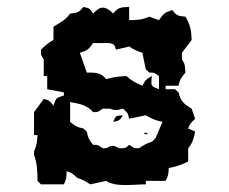

<svg xmlns="http://www.w3.org/2000/svg" viewBox="-20 -530 660 553"><path d="M306 -179C324 -183 324 -182 334 -198C313 -196 314 -198 306 -179ZM396 -147C392 -143 403 -143 404 -144C408 -148 397 -148 396 -147ZM248 -406H296C311 -401 309 -402 314 -387L352 -396C366 -387 374 -383 390 -378L400 -330L410 -321C427 -321 424 -320 438 -311V-273C421 -279 416 -282 416 -292C416 -297 416 -303 418 -311C401 -302 399 -300 390 -283C371 -291 357 -299 344 -311C323 -310 305 -308 286 -302C270 -321 257 -321 230 -321L210 -378C232 -385 235 -387 248 -406ZM182 -255 192 -245ZM182 -236C209 -231 231 -228 248 -207C265 -207 262 -208 276 -217H296C304 -214 309 -213 314 -213C319 -213 324 -214 334 -217C348 -205 348 -205 352 -188L400 -198C417 -188 428 -183 448 -179L428 -132L418 -122C402 -117 394 -112 380 -103C363 -103 366 -104 352 -113C343 -104 341 -103 330 -103H324C314 -108 309 -110 304 -110C299 -110 295 -108 286 -103H276C262 -112 265 -113 248 -113C236 -128 234 -132 230 -151L220 -160C201 -164 197 -167 182 -179ZM220 -510C207 -494 204 -493 182 -491C169 -472 153 -465 134 -453V-415C118 -406 112 -400 98 -387C98 -370 97 -373 106 -359V-311H116V-273L164 -264V-255C142 -248 141 -248 134 -226C122 -240 123 -241 106 -245L78 -207V-141H88C87 -121 86 -112 78 -94V-84C87 -59 88 -37 88 -9L98 1H164C172 -15 171 -18 172 -37C185 -33 191 -29 202 -18C218 -13 226 -8 240 1L286 -9C299 0 319 3 340 3C361 3 383 1 400 1V-9H457C465 -25 465 -27 466 -46C487 -50 503 -55 522 -65V-103C534 -117 538 -131 542 -151L522 -160C526 -173 531 -177 542 -188L532 -217C509 -231 501 -238 494 -264L484 -273H457V-283H494C498 -302 502 -306 514 -321C513 -340 513 -346 504 -359V-378L532 -415C531 -442 528 -459 514 -482C492 -484 489 -485 476 -501C454 -494 451 -491 438 -472L410 -482C390 -473 374 -472 352 -472V-510C327 -509 321 -509 306 -491C295 -502 285 -508 276 -508C267 -508 259 -502 248 -491C238 -507 238 -506 220 -510Z"/></svg>

Font: GNUTypewriter
Style: Standard
Weight: 400
Version: Version 001.000